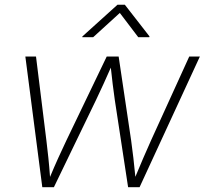

<svg xmlns="http://www.w3.org/2000/svg" viewBox="-20 -782 855 802"><path d="M156.7 0 85.9 -545.9H130.4L173.8 -195.3Q178.2 -159.2 182.1 -122.1Q186 -85 189 -43Q206.5 -85 223.4 -122.3Q240.2 -159.7 257.3 -195.3L425.8 -545.9H475.6L527.8 -195.3Q532.7 -159.7 537.1 -122.3Q541.5 -85 545.4 -43.5Q562.5 -85 578.6 -122.1Q594.7 -159.2 610.8 -195.3L770.5 -545.9H814.9L563 0H515.1L459.5 -364.7Q454.6 -397.5 450.7 -430.7Q446.8 -463.9 442.9 -499.5Q412.6 -430.2 381.3 -364.7L205.1 0ZM369.1 -626.5H323.7L324.2 -629.9L470.7 -762.2H501.5L604.5 -629.9L603.5 -626.5H557.6L480.5 -728Z"/></svg>

Font: Inter Extra Light
Style: Italic
Weight: 200
Italic angle: -9.39999°
Designer: Rasmus Andersson
Foundry: rsms
Version: Version 4.000;git-3c8e0fc